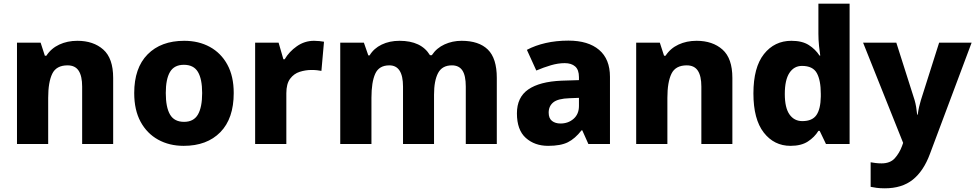

<svg xmlns="http://www.w3.org/2000/svg" viewBox="-20 -780 5283 1040"><path d="M399 -559Q486 -559 539.5 -511.5Q593 -464 593 -358V0H425V-311Q425 -368 406 -397Q387 -426 346 -426Q285 -426 263 -380.5Q241 -335 241 -250V0H72V-549H200L223 -478H231Q257 -518 301 -538.5Q345 -559 399 -559Z M1246 -276Q1246 -138 1173.5 -64Q1101 10 975 10Q897 10 836.5 -23.5Q776 -57 741.5 -120.5Q707 -184 707 -276Q707 -412 779.5 -485.5Q852 -559 978 -559Q1056 -559 1116.5 -526Q1177 -493 1211.5 -430Q1246 -367 1246 -276ZM878 -276Q878 -199 901 -159.5Q924 -120 977 -120Q1029 -120 1052 -159.5Q1075 -199 1075 -276Q1075 -352 1052 -390.5Q1029 -429 976 -429Q924 -429 901 -390.5Q878 -352 878 -276Z M1681 -559Q1694 -559 1710 -557.5Q1726 -556 1735 -554L1721 -396Q1712 -398 1698 -399.5Q1684 -401 1667 -401Q1635 -401 1603.5 -391Q1572 -381 1551.5 -353.5Q1531 -326 1531 -275V0H1362V-549H1489L1515 -459H1522Q1546 -500 1588 -529.5Q1630 -559 1681 -559Z M2480 -559Q2574 -559 2622.5 -511.5Q2671 -464 2671 -358V0H2503V-311Q2503 -371 2484.5 -398.5Q2466 -426 2428 -426Q2375 -426 2353 -384.5Q2331 -343 2331 -267V0H2163V-311Q2163 -426 2089 -426Q2033 -426 2012.5 -380.5Q1992 -335 1992 -250V0H1823V-549H1951L1975 -480H1982Q2005 -518 2047.5 -538.5Q2090 -559 2144 -559Q2262 -559 2309 -481H2319Q2345 -520 2388 -539.5Q2431 -559 2480 -559Z M3059 -560Q3166 -560 3225 -510Q3284 -460 3284 -364V0H3167L3134 -74H3130Q3095 -29 3056 -9.5Q3017 10 2949 10Q2876 10 2828 -33Q2780 -76 2780 -166Q2780 -253 2841.5 -295.5Q2903 -338 3022 -343L3116 -346V-362Q3116 -402 3095.5 -420Q3075 -438 3039 -438Q3003 -438 2964 -426.5Q2925 -415 2885 -398L2834 -510Q2879 -534 2936 -547Q2993 -560 3059 -560ZM3065 -248Q3002 -246 2977 -225.5Q2952 -205 2952 -170Q2952 -139 2970 -125Q2988 -111 3016 -111Q3058 -111 3087 -136.5Q3116 -162 3116 -206V-250Z M3753 -559Q3840 -559 3893.5 -511.5Q3947 -464 3947 -358V0H3779V-311Q3779 -368 3760 -397Q3741 -426 3700 -426Q3639 -426 3617 -380.5Q3595 -335 3595 -250V0H3426V-549H3554L3577 -478H3585Q3611 -518 3655 -538.5Q3699 -559 3753 -559Z M4262 10Q4173 10 4117 -62Q4061 -134 4061 -274Q4061 -415 4118 -487Q4175 -559 4267 -559Q4325 -559 4361 -536Q4397 -513 4419 -479H4423Q4420 -497 4416.5 -530.5Q4413 -564 4413 -597V-760H4582V0H4454L4420 -71H4413Q4392 -37 4356 -13.5Q4320 10 4262 10ZM4326 -124Q4380 -124 4402.5 -157Q4425 -190 4426 -257V-272Q4426 -345 4404.5 -384Q4383 -423 4324 -423Q4281 -423 4256 -385Q4231 -347 4231 -271Q4231 -196 4256.5 -160Q4282 -124 4326 -124Z M4655 -549H4835L4934 -238Q4939 -221 4942.5 -200.5Q4946 -180 4948 -159H4951Q4954 -182 4958.5 -201.5Q4963 -221 4968 -237L5067 -549H5243L5017 54Q4983 146 4924.5 193Q4866 240 4773 240Q4747 240 4728.5 237.5Q4710 235 4696 232V99Q4707 101 4722.5 103Q4738 105 4755 105Q4802 105 4827 77Q4852 49 4866 11L4872 -6Z"/></svg>

Font: Noto Sans Myanmar ExtraBold
Style: Regular
Weight: 800
Designer: Monotype Design Team
Foundry: Monotype Imaging Inc.
Version: Version 2.107; ttfautohint (v1.8.4.7-5d5b)